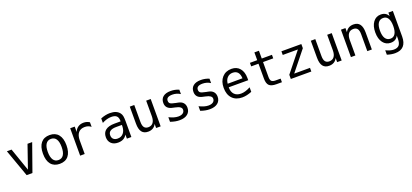

<svg xmlns="http://www.w3.org/2000/svg" viewBox="40 -1697 6420 2990"><g transform="rotate(-20 3250.0 -202.0)"><path d="M40 -454.1H117.2L250 -73.2L381.8 -454.1H459L297.9 0H202.1Z M750 -401.4Q693.4 -401.4 664.1 -356.9Q634.8 -312.5 634.8 -226.6Q634.8 -140.6 664.1 -95.7Q693.4 -50.8 750 -50.8Q806.6 -50.8 835.4 -95.7Q864.3 -140.6 864.3 -226.6Q864.3 -312.5 835.4 -356.9Q806.6 -401.4 750 -401.4ZM750 -464.8Q843.8 -464.8 894 -403.3Q944.3 -341.8 944.3 -226.6Q944.3 -110.4 894.5 -49.3Q844.7 11.7 750 11.7Q655.3 11.7 605 -49.3Q554.7 -110.4 554.7 -226.6Q554.7 -341.8 605 -403.3Q655.3 -464.8 750 -464.8Z M1410.2 -360.4Q1386.7 -378.9 1361.8 -387.2Q1336.9 -395.5 1306.6 -395.5Q1237.3 -395.5 1200.7 -351.6Q1164.1 -307.6 1164.1 -225.6V0H1088.9V-454.1H1164.1V-364.3Q1182.6 -413.1 1221.2 -439Q1259.8 -464.8 1312.5 -464.8Q1340.8 -464.8 1364.3 -457.5Q1387.7 -450.2 1410.2 -436.5Z M1768.6 -227.5Q1703.1 -227.5 1669.9 -205.1Q1636.7 -182.6 1636.7 -136.7Q1636.7 -95.7 1661.6 -72.8Q1686.5 -49.8 1730.5 -49.8Q1792 -49.8 1827.1 -92.8Q1862.3 -135.7 1863.3 -211.9V-227.5ZM1937.5 -258.8V0H1863.3V-67.4Q1838.9 -26.4 1802.7 -7.3Q1766.6 11.7 1714.8 11.7Q1644.5 11.7 1603.5 -27.3Q1562.5 -66.4 1562.5 -131.8Q1562.5 -207 1613.3 -246.6Q1664.1 -286.1 1762.7 -286.1H1863.3V-297.9Q1862.3 -352.5 1835 -377Q1807.6 -401.4 1749 -401.4Q1710.9 -401.4 1671.9 -390.1Q1632.8 -378.9 1595.7 -358.4V-432.6Q1636.7 -449.2 1674.8 -457Q1712.9 -464.8 1749 -464.8Q1804.7 -464.8 1844.7 -448.2Q1884.8 -431.6 1909.2 -398.4Q1924.8 -377.9 1931.2 -348.1Q1937.5 -318.4 1937.5 -258.8Z M2076.2 -171.9V-453.1H2150.4V-171.9Q2150.4 -110.4 2172.4 -81.5Q2194.3 -52.7 2239.3 -52.7Q2292 -52.7 2319.8 -89.8Q2347.7 -127 2347.7 -196.3V-453.1H2422.9V0H2347.7V-68.4Q2328.1 -28.3 2293.9 -8.3Q2259.8 11.7 2213.9 11.7Q2143.6 11.7 2109.9 -33.7Q2076.2 -79.1 2076.2 -171.9Z M2891.6 -437.5V-364.3Q2860.4 -383.8 2828.1 -393.1Q2795.9 -402.3 2761.7 -402.3Q2710.9 -402.3 2686 -385.7Q2661.1 -369.1 2661.1 -335.9Q2661.1 -305.7 2679.7 -290.5Q2698.2 -275.4 2772.5 -260.7L2802.7 -254.9Q2858.4 -245.1 2886.7 -213.4Q2915 -181.6 2915 -130.9Q2915 -64.5 2867.7 -26.4Q2820.3 11.7 2734.4 11.7Q2700.2 11.7 2663.6 4.9Q2627 -2 2584 -16.6V-92.8Q2626 -72.3 2664.1 -61Q2702.1 -49.8 2736.3 -49.8Q2786.1 -49.8 2813 -70.3Q2839.8 -90.8 2839.8 -126Q2839.8 -178.7 2740.2 -198.2L2737.3 -199.2L2710 -205.1Q2644.5 -216.8 2615.2 -247.1Q2585.9 -277.3 2585.9 -328.1Q2585.9 -393.6 2629.9 -429.2Q2673.8 -464.8 2755.9 -464.8Q2792 -464.8 2825.7 -458Q2859.4 -451.2 2891.6 -437.5Z M3391.6 -437.5V-364.3Q3360.4 -383.8 3328.1 -393.1Q3295.9 -402.3 3261.7 -402.3Q3210.9 -402.3 3186 -385.7Q3161.1 -369.1 3161.1 -335.9Q3161.1 -305.7 3179.7 -290.5Q3198.2 -275.4 3272.5 -260.7L3302.7 -254.9Q3358.4 -245.1 3386.7 -213.4Q3415 -181.6 3415 -130.9Q3415 -64.5 3367.7 -26.4Q3320.3 11.7 3234.4 11.7Q3200.2 11.7 3163.6 4.9Q3127 -2 3084 -16.6V-92.8Q3126 -72.3 3164.1 -61Q3202.1 -49.8 3236.3 -49.8Q3286.1 -49.8 3313 -70.3Q3339.8 -90.8 3339.8 -126Q3339.8 -178.7 3240.2 -198.2L3237.3 -199.2L3210 -205.1Q3144.5 -216.8 3115.2 -247.1Q3085.9 -277.3 3085.9 -328.1Q3085.9 -393.6 3129.9 -429.2Q3173.8 -464.8 3255.9 -464.8Q3292 -464.8 3325.7 -458Q3359.4 -451.2 3391.6 -437.5Z M3950.2 -245.1V-209H3627V-207Q3627 -131.8 3666 -91.3Q3705.1 -50.8 3775.4 -50.8Q3811.5 -50.8 3850.1 -62.5Q3888.7 -74.2 3932.6 -97.7V-22.5Q3890.6 -5.9 3851.1 2.9Q3811.5 11.7 3774.4 11.7Q3668.9 11.7 3609.4 -51.8Q3549.8 -115.2 3549.8 -226.6Q3549.8 -335 3607.9 -399.9Q3666 -464.8 3763.7 -464.8Q3850.6 -464.8 3900.4 -405.8Q3950.2 -346.7 3950.2 -245.1ZM3876 -267.6Q3874 -333 3844.7 -367.2Q3815.4 -401.4 3759.8 -401.4Q3707 -401.4 3671.9 -365.7Q3636.7 -330.1 3630.9 -266.6Z M4263.7 -583V-454.1H4432.6V-395.5H4263.7V-149.4Q4263.7 -98.6 4282.7 -79.1Q4301.8 -59.6 4348.6 -59.6H4432.6V0H4340.8Q4257.8 0 4223.1 -33.7Q4188.5 -67.4 4188.5 -149.4V-395.5H4067.4V-454.1H4188.5V-583Z M4589.8 -455.1H4919.9V-386.7L4658.2 -60.5H4919.9V0H4580.1V-69.3L4840.8 -394.5H4589.8Z M5076.2 -171.9V-453.1H5150.4V-171.9Q5150.4 -110.4 5172.4 -81.5Q5194.3 -52.7 5239.3 -52.7Q5292 -52.7 5319.8 -89.8Q5347.7 -127 5347.7 -196.3V-453.1H5422.9V0H5347.7V-68.4Q5328.1 -28.3 5293.9 -8.3Q5259.8 11.7 5213.9 11.7Q5143.6 11.7 5109.9 -33.7Q5076.2 -79.1 5076.2 -171.9Z M5922.9 -281.2V0H5847.7V-281.2Q5847.7 -341.8 5826.2 -370.6Q5804.7 -399.4 5758.8 -399.4Q5707 -399.4 5678.7 -362.8Q5650.4 -326.2 5650.4 -255.9V0H5576.2V-454.1H5650.4V-385.7Q5670.9 -424.8 5704.6 -444.8Q5738.3 -464.8 5785.2 -464.8Q5854.5 -464.8 5888.7 -419.4Q5922.9 -374 5922.9 -281.2Z M6361.3 -230.5Q6361.3 -314.5 6334 -357.9Q6306.6 -401.4 6254.9 -401.4Q6199.2 -401.4 6170.4 -357.9Q6141.6 -314.5 6141.6 -230.5Q6141.6 -146.5 6170.9 -102.5Q6200.2 -58.6 6254.9 -58.6Q6306.6 -58.6 6334 -102.5Q6361.3 -146.5 6361.3 -230.5ZM6435.5 -29.3Q6435.5 73.2 6387.7 126Q6339.8 178.7 6245.1 178.7Q6214.8 178.7 6181.2 172.9Q6147.5 167 6114.3 156.2V83Q6154.3 101.6 6186.5 110.4Q6218.8 119.1 6245.1 119.1Q6306.6 119.1 6334 86.4Q6361.3 53.7 6361.3 -17.6V-72.3Q6343.8 -34.2 6313 -15.6Q6282.2 2.9 6237.3 2.9Q6158.2 2.9 6110.8 -60.5Q6063.5 -124 6063.5 -230.5Q6063.5 -336.9 6110.8 -400.9Q6158.2 -464.8 6237.3 -464.8Q6281.2 -464.8 6311.5 -447.3Q6341.8 -429.7 6361.3 -393.6V-452.1H6435.5Z"/></g></svg>

Font: BabelStone Flags PUA
Style: Regular
Weight: 400
Designer: Andrew West
Foundry: BabelStone
Version: Version 4.12